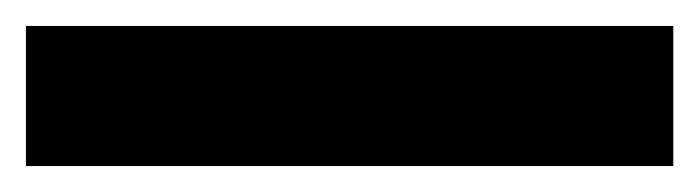

<svg xmlns="http://www.w3.org/2000/svg" viewBox="-23 -888 539 148"><path d="M496 -760H-3V-868H496Z"/></svg>

Font: Noto Sans Tamil SemiCondensed ExtraBold
Style: Regular
Weight: 800
Width: 4
Designer: Jelle Bosma - Monotype Design Team
Foundry: Monotype Imaging Inc.
Version: Version 2.004; ttfautohint (v1.8.4.7-5d5b)